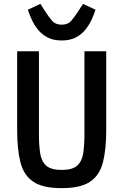

<svg xmlns="http://www.w3.org/2000/svg" viewBox="-20 -964 640 996"><path d="M69 -698H182V-269Q182 -211.5 188.2 -169.8Q194.5 -128 219.2 -105.2Q244 -82.5 300 -82.5Q356 -82.5 380.8 -105.2Q405.5 -128 411.8 -169.8Q418 -211.5 418 -269V-698H531V-289Q531 -189 514 -122Q497 -55 447.5 -21.5Q398 12 300 12Q202 12 152.5 -21.5Q103 -55 86 -122Q69 -189 69 -289ZM300 -754Q257.5 -754 227.8 -769.2Q198 -784.5 178 -809Q158 -833.5 145.2 -861Q132.5 -888.5 124.5 -913.5L189.5 -944L210.5 -911Q234 -874.5 251.2 -855.2Q268.5 -836 300 -836Q331.5 -836 348.8 -855.2Q366 -874.5 389.5 -911L410.5 -944L475.5 -913.5Q467.5 -888.5 454.8 -861Q442 -833.5 422 -809Q402 -784.5 372.2 -769.2Q342.5 -754 300 -754Z"/></svg>

Font: Lilex Medium
Style: Regular
Weight: 500
Designer: Mike Abbink, Paul van der Laan, Pieter van Rosmalen, Mikhael Khrustik
Foundry: Mikhael Khrustik
Version: Version 1.100